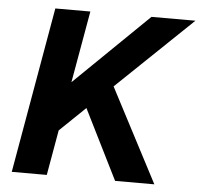

<svg xmlns="http://www.w3.org/2000/svg" viewBox="-49 -719 806 770"><g transform="rotate(5 353.5 -334.0)"><path d="M442 0 302 -281 199 -182 167 0H26L143 -668H284L233 -379L530 -668H707L403 -377L600 0Z"/></g></svg>

Font: Celebes
Style: Bold Italic
Weight: 700
Italic angle: -10°
Designer: Anugrah Pasau
Foundry: Lafontype
Version: Version 1.000; ttfautohint (v1.8.4)